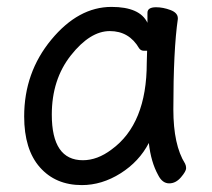

<svg xmlns="http://www.w3.org/2000/svg" viewBox="-20 -512 615 556"><path d="M220 -48Q262 -48 303 -79Q405 -153 405 -330L406 -365H397Q388 -365 383 -372Q354 -422 298 -422Q241 -422 185.5 -352Q130 -282 130 -180Q130 -48 220 -48ZM217 24Q141 24 95.5 -27.5Q50 -79 50 -175Q50 -302 128.5 -397Q207 -492 303 -492Q385 -492 407 -446V-475Q407 -491 432 -491Q452 -491 473.5 -483Q495 -475 495 -459V-457Q482 -368 482 -195Q482 -92 516 -38Q519 -32 519 -25Q519 -16 504 1.5Q489 19 470 19Q450 19 438 -5Q417 -43 411 -98Q383 -44 329 -10Q275 24 217 24Z"/></svg>

Font: LXGW WenKai Lite
Style: Bold
Weight: 700
Designer: LXGW / Fontworks Inc.
Foundry: LXGW / Fontworks Inc.
Version: Version 1.330;April 28, 2024